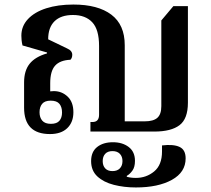

<svg xmlns="http://www.w3.org/2000/svg" viewBox="-20 -579 930 845"><path d="M200 11Q86 11 86 -105V-216Q86 -268 110.5 -298.5Q135 -329 187 -344V-348L79 -379Q76 -392 75 -402.5Q74 -413 74 -422Q74 -464 103 -495Q132 -526 183.5 -542.5Q235 -559 303 -559Q411 -559 470 -514.5Q529 -470 529 -380V-45H617Q655 -45 672.5 -60.5Q690 -76 690 -112V-489L743 -552H807V-127Q807 -56 770 -28Q733 0 659 0H378V-42H387Q416 -42 416 -74V-377Q416 -449 386 -481Q356 -513 301 -513Q248 -513 220 -485.5Q192 -458 192 -406L275 -366Q298 -356 298 -338Q298 -324 290 -316Q244 -314 222.5 -290Q201 -266 201 -213V-177Q208 -178 217 -178Q252 -178 277.5 -154Q303 -130 303 -85Q303 -41 276 -15Q249 11 200 11ZM204 -34Q230 -34 241.5 -47.5Q253 -61 253 -84Q253 -108 241.5 -122Q230 -136 203 -136Q177 -136 165.5 -122Q154 -108 154 -85Q154 -62 166 -48Q178 -34 204 -34ZM578 246Q526 246 481 234.5Q436 223 408.5 197.5Q381 172 381 130Q381 89 407.5 68Q434 47 477 47Q519 47 546.5 68Q574 89 574 129Q574 156 563 171.5Q552 187 538 195V199Q556 204 578 204Q624 204 658.5 175.5Q693 147 693 88V61Q743 55 770 67.5Q797 80 797 118Q797 179 736.5 212.5Q676 246 578 246ZM475 174Q496 174 507.5 162Q519 150 519 130Q519 110 507.5 98Q496 86 475 86Q454 86 443 98Q432 110 432 130Q432 150 443 162Q454 174 475 174Z"/></svg>

Font: Noto Serif Thai SemiBold
Style: Regular
Weight: 600
Designer: Monotype Design Team
Foundry: Monotype Imaging Inc.
Version: Version 2.001; ttfautohint (v1.8.4.7-5d5b)